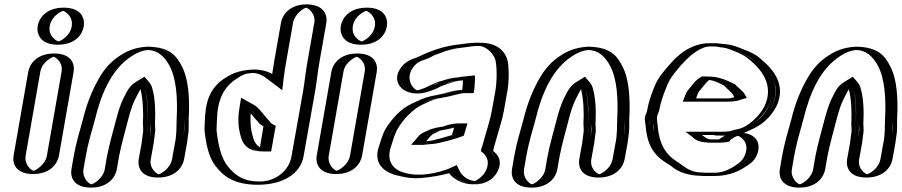

<svg xmlns="http://www.w3.org/2000/svg" viewBox="-20 -777 4115 876"><path d="M129 -450 62 -67C54 -22 86 17 131 17C176 17 221 -22 229 -67L296 -450C304 -495 272 -533 227 -533C182 -533 137 -495 129 -450ZM172 -659C164 -612 197 -573 244 -573C290 -573 334 -610 342 -656C350 -703 318 -742 271 -742C225 -742 180 -705 172 -659ZM144 -450C150 -487 188 -518 225 -518C262 -518 287 -487 281 -450L214 -67C207 -30 170 2 133 2C96 2 70 -30 77 -67ZM187 -659C194 -697 230 -727 268 -727C307 -727 334 -695 327 -656C320 -618 285 -588 247 -588C208 -588 180 -621 187 -659ZM144 -450 77 -67C70 -30 96 2 133 2C170 2 207 -30 214 -67L281 -450C287 -487 262 -518 225 -518C188 -518 150 -487 144 -450ZM187 -659C180 -621 208 -588 247 -588C285 -588 320 -618 327 -656C334 -695 307 -727 268 -727C230 -727 194 -697 187 -659ZM129 -450C137 -495 182 -533 227 -533C272 -533 304 -495 296 -450L229 -67C221 -22 176 17 131 17C86 17 54 -22 62 -67ZM172 -659C180 -705 225 -742 271 -742C318 -742 350 -703 342 -656C334 -610 290 -573 244 -573C197 -573 164 -612 172 -659ZM164 -450C172 -496 221 -518 225 -518C229 -518 269 -496 261 -450L194 -67C187 -25 142 1 133 2C124 1 90 -25 97 -67ZM207 -659C216 -707 263 -727 268 -727C273 -727 316 -705 307 -656C298 -608 251 -588 247 -588C242 -588 198 -610 207 -659ZM109 -450 42 -67C36 -32 51 17 131 17C211 17 243 -32 249 -67L316 -450C322 -485 306 -533 227 -533C148 -533 115 -485 109 -450ZM152 -659C146 -623 163 -573 244 -573C324 -573 356 -620 362 -656C368 -693 352 -742 271 -742C191 -742 158 -695 152 -659Z M395 79C440 79 485 40 493 -5L503 -63C508 -89 517 -127 524 -152C539 -204 555 -278 576 -322C591 -350 603 -380 628 -395C656 -357 656 -277 652 -211C652 -195 655 -183 652 -169C651 -158 648 -135 646 -123L633 -51C625 -5 656 33 701 33C746 33 792 -5 800 -51L813 -123C821 -160 820 -200 821 -235C826 -328 821 -419 789 -480C765 -526 730 -564 654 -564C613 -562 580 -549 552 -529C510 -502 476 -466 450 -418C420 -364 396 -305 378 -232C362 -175 346 -122 336 -63L326 -5C318 40 350 79 395 79ZM798 -123 785 -51C778 -14 741 18 704 18C667 18 641 -13 648 -51L661 -123C667 -156 667 -188 667 -213C670 -268 668 -329 656 -372C652 -387 648 -397 640 -406L633 -414L622 -407C590 -388 576 -353 562 -327C538 -281 524 -204 509 -153C502 -127 493 -90 488 -63L478 -5C471 32 434 64 397 64C360 64 334 32 341 -5L351 -63C361 -121 377 -173 393 -231C411 -303 434 -360 463 -413C488 -459 519 -492 559 -517C586 -534 613 -547 652 -549C723 -549 752 -515 775 -471C805 -413 811 -325 806 -233C805 -202 808 -184 802 -152C800 -142 799 -131 798 -123ZM802 -152C808 -184 805 -202 806 -233C811 -325 805 -413 775 -471C752 -515 723 -549 652 -549C615 -547 584 -535 559 -517C519 -492 488 -459 463 -413C434 -360 411 -303 393 -231C377 -173 361 -121 351 -63L341 -5C334 32 360 64 397 64C434 64 471 32 478 -5L488 -63C493 -90 502 -127 509 -153C524 -205 540 -278 562 -326C575 -353 591 -388 622 -407L633 -414L640 -406C648 -397 652 -387 656 -372C668 -329 670 -268 667 -213C667 -199 670 -188 667 -170C666 -159 663 -135 661 -123L648 -51C641 -13 667 18 704 18C741 18 778 -14 785 -51L798 -123C799 -131 800 -142 802 -152ZM652 -170C654 -185 652 -194 652 -211C655 -265 654 -324 642 -366C639 -380 635 -387 628 -395C603 -380 591 -351 576 -322C554 -280 539 -204 524 -152C517 -127 508 -89 503 -63L493 -5C485 40 440 79 395 79C350 79 318 40 326 -5L336 -63C346 -122 362 -175 378 -232C396 -305 420 -364 450 -418C476 -466 510 -502 552 -529C580 -547 612 -562 654 -564H655C731 -564 765 -526 789 -480C821 -418 826 -328 821 -235C820 -205 823 -186 817 -152C816 -142 814 -131 813 -123L800 -51C792 -5 746 33 701 33C656 33 625 -5 633 -51L646 -123C648 -135 650 -160 652 -170ZM397 64C388 63 354 37 361 -5L371 -63C381 -121 397 -173 413 -231C443 -355 491 -463 581 -521C607 -538 630 -547 654 -549C697 -548 729 -523 754 -476C785 -417 791 -327 786 -234C785 -198 786 -159 778 -123L765 -51C757 -6 710 18 704 18C697 17 660 -6 668 -51L681 -123C683 -135 686 -158 687 -169C690 -185 687 -197 687 -212C690 -267 688 -326 676 -369C673 -382 669 -392 661 -401L639 -427L600 -403C566 -383 556 -352 541 -324C519 -278 504 -205 489 -153C482 -127 473 -89 468 -63L458 -5C451 37 406 63 397 64ZM833 -123C834 -131 836 -142 837 -152C843 -185 840 -203 841 -234C846 -327 841 -416 809 -476C787 -518 757 -563 655 -564H653C595 -561 558 -543 530 -525C487 -498 455 -462 429 -415C399 -362 376 -304 358 -231C342 -173 326 -121 316 -63L306 -5C300 30 315 79 395 79C475 79 507 30 513 -5L523 -63C528 -89 537 -127 544 -153C559 -205 574 -281 597 -325C605 -340 612 -356 621 -370C632 -326 635 -268 632 -212C632 -197 635 -186 632 -169C631 -159 628 -135 626 -123L613 -51C607 -16 621 33 701 33C781 33 814 -16 820 -51Z M1398 -362 1345 -64C1331 13 1261 59 1187 65C1178 66 1167 66 1156 66C1068 66 1019 32 984 -14C951 -54 939 -121 933 -183C933 -206 935 -224 936 -251C942 -338 975 -391 1032 -427C1063 -447 1087 -456 1128 -459C1172 -463 1204 -445 1228 -427L1239 -419C1242 -444 1247 -473 1251 -497L1282 -673C1290 -718 1334 -757 1379 -757C1424 -757 1457 -718 1449 -673L1418 -497C1411 -455 1405 -404 1398 -362ZM1202 -197C1195 -200 1188 -205 1183 -210L1174 -221C1167 -228 1160 -235 1156 -240L1146 -254C1134 -265 1124 -281 1108 -290C1097 -228 1104 -185 1118 -143C1125 -124 1143 -102 1169 -102C1174 -101 1180 -101 1185 -101ZM1383 -362C1390 -401 1395 -454 1403 -497L1434 -673C1440 -709 1413 -742 1377 -742C1341 -742 1303 -710 1297 -673L1266 -497C1262 -474 1257 -444 1254 -420L1251 -390L1218 -415C1195 -432 1166 -447 1127 -444C1088 -441 1068 -434 1039 -415C987 -382 957 -336 951 -253C950 -226 948 -208 948 -186C954 -126 967 -60 997 -24C1031 20 1075 51 1159 51C1245 51 1316 13 1330 -64ZM1195 -221 1186 -232C1179 -239 1173 -246 1169 -250L1158 -265C1147 -275 1136 -292 1117 -303L1097 -314L1093 -288C1082 -224 1090 -179 1104 -136C1115 -106 1137 -86 1182 -86H1197L1218 -207C1210 -211 1200 -215 1195 -221ZM1383 -362 1330 -64C1316 13 1245 51 1159 51C1075 51 1031 20 997 -24C967 -60 954 -126 948 -186C948 -208 950 -226 951 -253C957 -336 987 -382 1039 -415C1068 -434 1088 -441 1127 -444C1166 -447 1195 -432 1218 -415L1251 -390L1254 -420C1257 -444 1262 -474 1266 -497L1297 -673C1303 -710 1341 -742 1377 -742C1413 -742 1440 -709 1434 -673L1403 -497C1395 -454 1390 -401 1383 -362ZM1218 -207 1197 -86H1182C1176 -86 1171 -86 1165 -87C1133 -88 1113 -112 1104 -136C1090 -179 1082 -224 1093 -288L1097 -314L1117 -303C1136 -292 1147 -275 1158 -265L1169 -250C1173 -246 1179 -239 1186 -232L1195 -221C1200 -215 1210 -211 1218 -207ZM1239 -419 1228 -427C1204 -445 1172 -463 1128 -459C1088 -456 1063 -447 1032 -427C975 -391 942 -338 936 -251C935 -224 933 -207 933 -183C939 -122 951 -54 984 -14C1019 32 1068 66 1156 66C1167 66 1177 66 1187 65C1261 59 1331 13 1345 -64L1398 -362C1405 -402 1411 -455 1418 -497L1449 -673C1457 -718 1424 -757 1379 -757C1334 -757 1290 -718 1282 -673L1251 -497C1247 -474 1241 -442 1239 -419ZM1108 -290C1124 -281 1134 -266 1146 -254L1156 -240C1160 -235 1168 -227 1174 -221L1183 -210C1188 -205 1194 -200 1202 -197L1185 -101C1146 -101 1128 -117 1118 -143C1104 -186 1097 -228 1108 -290ZM1363 -362 1310 -64C1297 12 1226 47 1183 50C1175 51 1168 51 1159 51C1096 51 1053 26 1018 -20C988 -57 974 -123 968 -184C968 -207 970 -225 971 -252C977 -337 1010 -387 1061 -419C1090 -438 1102 -442 1132 -444C1148 -445 1172 -438 1197 -419L1268 -365L1274 -419C1277 -444 1282 -474 1286 -497L1317 -673C1324 -713 1366 -740 1377 -742C1388 -740 1421 -713 1414 -673L1383 -497C1375 -454 1370 -403 1363 -362ZM1228 -208C1224 -210 1219 -213 1216 -216L1207 -227C1200 -234 1194 -241 1190 -246L1179 -260C1168 -270 1159 -288 1136 -300L1080 -331L1073 -288C1062 -226 1069 -182 1083 -140C1092 -115 1117 -89 1160 -87C1169 -86 1174 -86 1182 -86H1217L1238 -203ZM1222 -440C1201 -451 1167 -463 1122 -459C1073 -455 1041 -443 1010 -423C952 -387 922 -336 916 -252C915 -225 913 -209 913 -185C919 -123 932 -58 964 -19C998 26 1048 66 1156 66C1273 66 1351 15 1365 -64L1418 -362C1425 -402 1430 -454 1438 -497L1469 -673C1475 -707 1458 -757 1379 -757C1300 -757 1268 -708 1262 -673L1231 -497C1228 -480 1225 -460 1222 -440ZM1182 -201 1166 -105C1155 -111 1144 -123 1138 -139C1126 -175 1120 -212 1124 -260L1125 -259L1136 -245C1140 -240 1147 -232 1153 -226L1162 -215C1167 -210 1173 -205 1182 -201Z M1512 -450 1445 -67C1437 -22 1469 17 1514 17C1559 17 1604 -22 1612 -67L1679 -450C1687 -495 1655 -533 1610 -533C1565 -533 1520 -495 1512 -450ZM1555 -659C1547 -612 1580 -573 1627 -573C1673 -573 1717 -610 1725 -656C1733 -703 1701 -742 1654 -742C1608 -742 1563 -705 1555 -659ZM1527 -450C1533 -487 1571 -518 1608 -518C1645 -518 1670 -487 1664 -450L1597 -67C1590 -30 1553 2 1516 2C1479 2 1453 -30 1460 -67ZM1570 -659C1577 -697 1613 -727 1651 -727C1690 -727 1717 -695 1710 -656C1703 -618 1668 -588 1630 -588C1591 -588 1563 -621 1570 -659ZM1527 -450 1460 -67C1453 -30 1479 2 1516 2C1553 2 1590 -30 1597 -67L1664 -450C1670 -487 1645 -518 1608 -518C1571 -518 1533 -487 1527 -450ZM1570 -659C1563 -621 1591 -588 1630 -588C1668 -588 1703 -618 1710 -656C1717 -695 1690 -727 1651 -727C1613 -727 1577 -697 1570 -659ZM1512 -450C1520 -495 1565 -533 1610 -533C1655 -533 1687 -495 1679 -450L1612 -67C1604 -22 1559 17 1514 17C1469 17 1437 -22 1445 -67ZM1555 -659C1563 -705 1608 -742 1654 -742C1701 -742 1733 -703 1725 -656C1717 -610 1673 -573 1627 -573C1580 -573 1547 -612 1555 -659ZM1547 -450C1555 -496 1604 -518 1608 -518C1612 -518 1652 -496 1644 -450L1577 -67C1570 -25 1525 1 1516 2C1507 1 1473 -25 1480 -67ZM1590 -659C1599 -707 1646 -727 1651 -727C1656 -727 1699 -705 1690 -656C1681 -608 1634 -588 1630 -588C1625 -588 1581 -610 1590 -659ZM1492 -450 1425 -67C1419 -32 1434 17 1514 17C1594 17 1626 -32 1632 -67L1699 -450C1705 -485 1689 -533 1610 -533C1531 -533 1498 -485 1492 -450ZM1535 -659C1529 -623 1546 -573 1627 -573C1707 -573 1739 -620 1745 -656C1751 -693 1735 -742 1654 -742C1574 -742 1541 -695 1535 -659Z M2112 -414C2097 -413 2091 -412 2076 -409C2056 -409 2033 -400 2016 -396C2002 -392 1988 -386 1973 -381C1953 -369 1927 -359 1904 -353C1832 -334 1781 -408 1832 -475C1851 -500 1872 -509 1901 -518C1957 -543 2014 -568 2087 -575C2105 -578 2131 -582 2152 -582H2171C2228 -582 2265 -544 2276 -503C2285 -462 2282 -390 2272 -345L2259 -272C2251 -226 2235 -181 2224 -140L2218 -119C2215 -109 2212 -102 2210 -92C2234 -76 2252 -42 2233 1C2217 39 2168 75 2121 61C2086 54 2057 35 2043 7C2042 8 2040 8 2039 8L2004 18C1971 26 1935 32 1897 35C1869 38 1842 33 1820 28C1753 16 1700 -28 1729 -110C1739 -141 1747 -172 1762 -195C1774 -215 1788 -230 1803 -248C1825 -273 1852 -296 1881 -309L1901 -318C1929 -331 1954 -340 1987 -345C2023 -353 2063 -367 2103 -367H2109C2112 -383 2112 -398 2112 -414ZM2073 -199C2070 -189 2066 -176 2063 -165C2044 -157 2025 -154 2004 -147L1986 -143C1973 -139 1955 -134 1938 -134C1929 -133 1918 -132 1907 -131H1905C1912 -140 1921 -151 1930 -159C1930 -160 1930 -160 1931 -160L1953 -170C1970 -180 1996 -183 2017 -187C2036 -192 2051 -199 2073 -199ZM2113 -429C2098 -428 2091 -426 2077 -424C2051 -423 2030 -414 2014 -410C1973 -399 1943 -378 1903 -367C1842 -351 1804 -414 1844 -467C1860 -488 1876 -495 1905 -504C1962 -531 2013 -552 2086 -560C2105 -562 2130 -567 2149 -567H2168C2218 -567 2251 -533 2261 -497C2269 -458 2267 -389 2257 -345L2244 -272C2236 -228 2220 -182 2209 -141L2203 -120C2201 -112 2199 -105 2196 -98L2194 -84C2217 -69 2237 -44 2219 -3C2206 28 2165 57 2127 46L2117 44C2090 37 2068 20 2057 -1L2051 -12L2041 -8L2002 4C1971 12 1936 17 1898 20C1873 23 1848 18 1826 13C1763 2 1719 -37 1744 -108C1754 -140 1762 -169 1775 -189C1802 -231 1841 -275 1886 -296L1906 -305C1933 -318 1955 -325 1987 -330C2026 -336 2062 -352 2100 -352H2121L2124 -370C2125 -387 2127 -401 2127 -417V-430ZM1918 -167 1929 -174 1948 -183C1966 -194 1993 -198 2016 -202C2031 -206 2051 -214 2076 -214H2093L2088 -197C2084 -184 2079 -168 2075 -155C2052 -146 2027 -140 2005 -133L1988 -129C1975 -125 1956 -119 1936 -119C1928 -118 1915 -117 1905 -116H1874L1894 -139C1900 -146 1908 -158 1918 -167ZM2113 -429 2127 -430V-417C2127 -401 2125 -387 2124 -370L2121 -352H2100C2063 -352 2026 -338 1988 -330C1955 -323 1934 -318 1906 -305L1886 -296C1860 -284 1834 -263 1814 -240C1799 -222 1785 -207 1775 -189C1763 -168 1754 -141 1744 -108C1719 -37 1762 2 1825 13C1848 17 1872 23 1898 20C1936 17 1971 12 2002 4L2041 -8L2051 -12L2057 -1C2068 20 2090 37 2117 44L2127 46C2165 57 2206 28 2219 -3C2237 -44 2217 -69 2194 -84L2196 -98C2199 -105 2201 -112 2203 -120L2209 -141C2220 -182 2236 -228 2244 -272L2257 -345C2267 -389 2269 -458 2261 -497C2251 -533 2218 -567 2168 -567H2149C2131 -567 2106 -563 2087 -560C2057 -556 2024 -550 1997 -542C1966 -533 1937 -519 1905 -504C1876 -495 1860 -488 1844 -467C1804 -414 1842 -351 1903 -367C1926 -373 1951 -384 1969 -395C1984 -400 1998 -405 2014 -410C2030 -415 2051 -423 2077 -424C2091 -426 2098 -428 2113 -429ZM1918 -167C1908 -158 1900 -146 1894 -139L1874 -116H1905C1915 -117 1928 -118 1936 -119C1956 -119 1975 -125 1988 -129L2005 -133C2027 -140 2052 -146 2075 -155C2079 -168 2084 -184 2088 -197L2093 -214H2076C2051 -214 2031 -206 2016 -202C1996 -198 1968 -195 1948 -183L1929 -174ZM2109 -367H2103C2061 -367 2023 -351 1987 -345C1954 -340 1928 -331 1901 -318L1881 -309C1832 -287 1791 -241 1762 -195C1747 -171 1739 -141 1729 -110C1700 -28 1754 16 1820 28C1843 34 1869 38 1897 35C1935 32 1971 26 2004 18L2043 7C2056 33 2085 53 2121 61C2169 74 2217 39 2233 1C2253 -44 2232 -75 2210 -92C2212 -102 2215 -109 2218 -119L2224 -140C2235 -181 2251 -226 2259 -272L2272 -345C2282 -391 2285 -460 2276 -503C2268 -544 2227 -582 2171 -582H2152C2131 -582 2104 -577 2087 -575C2015 -569 1954 -543 1901 -518C1872 -509 1851 -500 1832 -475C1798 -431 1810 -382 1843 -361C1881 -337 1938 -360 1973 -381C2007 -392 2034 -407 2075 -409C2089 -409 2097 -412 2112 -414C2112 -400 2111 -381 2109 -367ZM1938 -134C1956 -134 1973 -139 1986 -143L2004 -147C2023 -153 2044 -158 2063 -165C2066 -175 2070 -189 2073 -199C2051 -199 2036 -192 2018 -187C1996 -181 1971 -180 1953 -170L1935 -162C1923 -154 1914 -142 1905 -131H1907C1916 -132 1930 -134 1938 -134ZM2107 -429C2093 -428 2081 -426 2071 -424C2033 -422 2010 -412 1999 -409C1957 -399 1935 -380 1896 -368C1892 -367 1887 -365 1884 -365C1868 -367 1824 -416 1866 -471C1883 -493 1896 -498 1921 -506C1940 -512 1960 -525 1966 -527C1986 -533 2004 -541 2013 -544C2037 -551 2070 -558 2092 -560C2112 -562 2139 -567 2149 -567H2168C2189 -567 2230 -542 2241 -500C2249 -460 2247 -390 2237 -345L2224 -272C2216 -227 2200 -182 2189 -141L2183 -120C2181 -112 2179 -105 2176 -98L2174 -87C2195 -73 2218 -46 2198 -1C2186 28 2153 48 2145 49C2144 49 2141 48 2140 48L2130 46C2111 41 2088 25 2077 3L2064 -24L2022 -5L1987 6C1942 18 1888 26 1837 14C1791 6 1736 -28 1764 -109C1774 -140 1782 -170 1796 -192C1820 -233 1865 -280 1906 -299L1926 -308C1951 -320 1968 -326 1997 -331C2041 -338 2077 -352 2100 -352H2141L2144 -369C2145 -386 2147 -399 2147 -415V-433ZM1897 -163C1887 -154 1879 -143 1872 -135L1856 -116H1909C1918 -117 1931 -118 1938 -119C1967 -120 1989 -126 2003 -130L2021 -134C2039 -140 2060 -144 2086 -154L2096 -158C2100 -171 2104 -186 2108 -198L2113 -214H2076C2038 -214 2012 -203 2002 -200C1985 -197 1952 -193 1927 -179L1909 -171ZM2089 -367C2038 -364 2001 -348 1976 -344C1938 -338 1908 -328 1880 -314L1861 -305C1808 -281 1770 -237 1741 -192C1727 -170 1719 -140 1709 -109C1683 -36 1725 12 1808 27C1832 33 1864 39 1903 35C1947 31 1991 24 2029 13C2047 38 2086 62 2134 64C2210 68 2243 24 2253 -1C2271 -42 2254 -70 2230 -88C2232 -100 2235 -108 2238 -120L2244 -141C2255 -182 2271 -227 2279 -272L2292 -345C2302 -390 2304 -459 2296 -500C2287 -535 2257 -582 2171 -582H2152C2120 -582 2092 -576 2081 -575C2002 -568 1936 -541 1882 -515C1851 -505 1828 -493 1811 -471C1754 -396 1832 -331 1920 -355C1946 -362 1973 -372 1993 -384C2020 -393 2057 -408 2077 -409C2083 -409 2087 -410 2092 -411C2092 -397 2091 -381 2089 -367ZM1956 -166 1974 -174C1977 -176 1985 -179 1987 -180C2009 -185 2033 -189 2052 -195C2049 -184 2045 -172 2042 -161C2025 -155 2007 -151 1988 -145L1971 -141C1953 -135 1941 -134 1925 -133C1934 -144 1944 -157 1956 -166Z M2405 79C2450 79 2495 40 2503 -5L2513 -63C2518 -89 2527 -127 2534 -152C2549 -204 2565 -278 2586 -322C2601 -350 2613 -380 2638 -395C2666 -357 2666 -277 2662 -211C2662 -195 2665 -183 2662 -169C2661 -158 2658 -135 2656 -123L2643 -51C2635 -5 2666 33 2711 33C2756 33 2802 -5 2810 -51L2823 -123C2831 -160 2830 -200 2831 -235C2836 -328 2831 -419 2799 -480C2775 -526 2740 -564 2664 -564C2623 -562 2590 -549 2562 -529C2520 -502 2486 -466 2460 -418C2430 -364 2406 -305 2388 -232C2372 -175 2356 -122 2346 -63L2336 -5C2328 40 2360 79 2405 79ZM2808 -123 2795 -51C2788 -14 2751 18 2714 18C2677 18 2651 -13 2658 -51L2671 -123C2677 -156 2677 -188 2677 -213C2680 -268 2678 -329 2666 -372C2662 -387 2658 -397 2650 -406L2643 -414L2632 -407C2600 -388 2586 -353 2572 -327C2548 -281 2534 -204 2519 -153C2512 -127 2503 -90 2498 -63L2488 -5C2481 32 2444 64 2407 64C2370 64 2344 32 2351 -5L2361 -63C2371 -121 2387 -173 2403 -231C2421 -303 2444 -360 2473 -413C2498 -459 2529 -492 2569 -517C2596 -534 2623 -547 2662 -549C2733 -549 2762 -515 2785 -471C2815 -413 2821 -325 2816 -233C2815 -202 2818 -184 2812 -152C2810 -142 2809 -131 2808 -123ZM2812 -152C2818 -184 2815 -202 2816 -233C2821 -325 2815 -413 2785 -471C2762 -515 2733 -549 2662 -549C2625 -547 2594 -535 2569 -517C2529 -492 2498 -459 2473 -413C2444 -360 2421 -303 2403 -231C2387 -173 2371 -121 2361 -63L2351 -5C2344 32 2370 64 2407 64C2444 64 2481 32 2488 -5L2498 -63C2503 -90 2512 -127 2519 -153C2534 -205 2550 -278 2572 -326C2585 -353 2601 -388 2632 -407L2643 -414L2650 -406C2658 -397 2662 -387 2666 -372C2678 -329 2680 -268 2677 -213C2677 -199 2680 -188 2677 -170C2676 -159 2673 -135 2671 -123L2658 -51C2651 -13 2677 18 2714 18C2751 18 2788 -14 2795 -51L2808 -123C2809 -131 2810 -142 2812 -152ZM2662 -170C2664 -185 2662 -194 2662 -211C2665 -265 2664 -324 2652 -366C2649 -380 2645 -387 2638 -395C2613 -380 2601 -351 2586 -322C2564 -280 2549 -204 2534 -152C2527 -127 2518 -89 2513 -63L2503 -5C2495 40 2450 79 2405 79C2360 79 2328 40 2336 -5L2346 -63C2356 -122 2372 -175 2388 -232C2406 -305 2430 -364 2460 -418C2486 -466 2520 -502 2562 -529C2590 -547 2622 -562 2664 -564H2665C2741 -564 2775 -526 2799 -480C2831 -418 2836 -328 2831 -235C2830 -205 2833 -186 2827 -152C2826 -142 2824 -131 2823 -123L2810 -51C2802 -5 2756 33 2711 33C2666 33 2635 -5 2643 -51L2656 -123C2658 -135 2660 -160 2662 -170ZM2407 64C2398 63 2364 37 2371 -5L2381 -63C2391 -121 2407 -173 2423 -231C2453 -355 2501 -463 2591 -521C2617 -538 2640 -547 2664 -549C2707 -548 2739 -523 2764 -476C2795 -417 2801 -327 2796 -234C2795 -198 2796 -159 2788 -123L2775 -51C2767 -6 2720 18 2714 18C2707 17 2670 -6 2678 -51L2691 -123C2693 -135 2696 -158 2697 -169C2700 -185 2697 -197 2697 -212C2700 -267 2698 -326 2686 -369C2683 -382 2679 -392 2671 -401L2649 -427L2610 -403C2576 -383 2566 -352 2551 -324C2529 -278 2514 -205 2499 -153C2492 -127 2483 -89 2478 -63L2468 -5C2461 37 2416 63 2407 64ZM2843 -123C2844 -131 2846 -142 2847 -152C2853 -185 2850 -203 2851 -234C2856 -327 2851 -416 2819 -476C2797 -518 2767 -563 2665 -564H2663C2605 -561 2568 -543 2540 -525C2497 -498 2465 -462 2439 -415C2409 -362 2386 -304 2368 -231C2352 -173 2336 -121 2326 -63L2316 -5C2310 30 2325 79 2405 79C2485 79 2517 30 2523 -5L2533 -63C2538 -89 2547 -127 2554 -153C2569 -205 2584 -281 2607 -325C2615 -340 2622 -356 2631 -370C2642 -326 2645 -268 2642 -212C2642 -197 2645 -186 2642 -169C2641 -159 2638 -135 2636 -123L2623 -51C2617 -16 2631 33 2711 33C2791 33 2824 -16 2830 -51Z M3236 -410C3226 -411 3215 -413 3205 -413H3199C3190 -408 3179 -395 3173 -387L3153 -363C3146 -354 3145 -350 3140 -338L3136 -328H3294C3302 -328 3309 -328 3316 -329C3327 -329 3337 -333 3347 -336C3337 -356 3318 -366 3304 -383C3284 -392 3262 -403 3239 -409C3238 -410 3237 -410 3236 -410ZM3269 -141H3228C3225 -141 3219 -141 3212 -142C3190 -142 3180 -152 3168 -161H3264C3282 -161 3299 -162 3315 -164L3302 -158C3294 -152 3287 -149 3278 -143C3276 -143 3271 -141 3269 -141ZM3350 -172C3400 -171 3436 -128 3415 -72C3406 -49 3391 -32 3370 -19C3336 5 3294 26 3240 26H3198C3193 26 3187 26 3178 25C3123 25 3087 4 3057 -18L3041 -29C2980 -67 2952 -117 2945 -206C2938 -230 2943 -253 2952 -271C2959 -311 2970 -341 2983 -374C2995 -405 3008 -428 3028 -452L3051 -480C3083 -517 3118 -551 3164 -569C3182 -576 3200 -580 3217 -580H3237C3246 -580 3256 -579 3265 -578L3279 -576C3309 -574 3329 -565 3352 -556C3383 -544 3408 -533 3431 -512C3486 -467 3551 -391 3501 -288C3475 -239 3426 -193 3372 -178C3365 -176 3358 -174 3350 -172ZM3314 -396C3328 -379 3349 -368 3361 -344L3369 -327L3349 -322C3340 -319 3329 -314 3314 -314C3308 -313 3299 -313 3291 -313H3115L3125 -341C3129 -352 3133 -360 3142 -371L3162 -395C3170 -405 3182 -419 3197 -428H3207C3252 -428 3283 -410 3314 -396ZM3316 -179 3404 -190 3308 -145C3302 -141 3298 -139 3291 -135L3290 -130L3277 -127C3273 -126 3270 -126 3266 -126H3225C3221 -126 3217 -126 3209 -127C3183 -127 3169 -141 3158 -149L3121 -176H3267C3284 -176 3301 -177 3316 -179ZM3181 10H3180C3137 10 3103 -4 3080 -21C3075 -25 3072 -28 3067 -31L3051 -42C2991 -79 2967 -125 2960 -210C2959 -222 2956 -232 2958 -245C2959 -253 2962 -261 2966 -269C2973 -309 2984 -338 2997 -371C3008 -401 3020 -422 3039 -444L3062 -472C3095 -509 3127 -539 3168 -555C3184 -562 3200 -565 3215 -565H3235C3244 -565 3252 -564 3260 -563L3274 -561C3302 -559 3321 -551 3345 -542C3376 -530 3399 -520 3420 -500C3453 -473 3481 -443 3496 -403C3529 -300 3440 -211 3371 -192C3364 -190 3357 -188 3349 -186L3244 -159L3347 -157C3392 -156 3418 -119 3401 -75C3394 -55 3381 -42 3363 -31C3331 -8 3293 11 3243 11H3201C3196 11 3189 11 3181 10ZM3242 -425C3228 -426 3221 -428 3207 -428H3197C3182 -419 3170 -405 3162 -395L3142 -371C3133 -360 3129 -352 3125 -341L3115 -313H3291C3299 -313 3308 -313 3314 -314C3329 -314 3340 -319 3349 -322L3369 -327L3361 -344C3349 -369 3327 -381 3314 -396C3294 -405 3272 -416 3248 -423C3244 -425 3242 -425 3242 -425ZM3316 -179C3301 -177 3284 -176 3267 -176H3121L3158 -149C3169 -141 3183 -127 3209 -127C3217 -126 3221 -126 3225 -126H3266C3270 -126 3273 -126 3277 -127L3290 -130L3291 -135C3298 -139 3302 -141 3308 -145L3404 -190ZM2960 -212C2964 -200 2963 -187 2964 -174C2974 -110 3001 -73 3051 -42L3067 -31C3072 -28 3075 -25 3080 -21C3103 -4 3137 10 3180 10H3181C3189 11 3196 11 3201 11H3243C3293 11 3331 -8 3363 -31C3381 -44 3393 -54 3401 -75C3418 -119 3392 -156 3347 -157L3244 -159L3349 -186C3357 -188 3364 -190 3371 -192C3419 -205 3462 -247 3487 -293C3533 -388 3472 -458 3420 -500C3397 -519 3377 -530 3345 -542C3321 -551 3302 -559 3274 -561L3260 -563C3252 -564 3244 -565 3235 -565H3215C3200 -565 3184 -562 3168 -555C3127 -539 3095 -509 3062 -472L3039 -444C3020 -422 3008 -401 2997 -371C2984 -338 2973 -309 2966 -269C2958 -253 2954 -233 2960 -212ZM3294 -328H3136L3140 -338C3144 -349 3146 -355 3153 -363L3173 -387C3180 -395 3189 -406 3199 -413H3205C3217 -413 3224 -411 3238 -410L3240 -409C3263 -403 3284 -392 3304 -383C3321 -364 3337 -355 3347 -336C3328 -330 3317 -328 3294 -328ZM3228 -141H3269C3271 -141 3273 -141 3277 -142C3278 -142 3276 -143 3277 -143C3285 -148 3295 -153 3302 -158L3315 -164C3299 -162 3282 -161 3264 -161H3168C3180 -152 3191 -142 3212 -142C3220 -142 3224 -141 3228 -141ZM3178 25C3188 26 3192 26 3198 26H3240C3294 26 3337 5 3370 -19C3391 -32 3406 -49 3415 -72C3436 -128 3402 -170 3350 -172C3358 -174 3365 -176 3372 -178C3450 -200 3546 -297 3510 -410C3494 -452 3464 -485 3431 -512C3408 -534 3383 -544 3352 -556C3329 -565 3309 -574 3279 -576L3265 -578C3256 -579 3246 -580 3237 -580H3217C3200 -580 3182 -576 3164 -569C3118 -551 3084 -517 3051 -480L3028 -452C3008 -428 2995 -405 2983 -374C2970 -341 2959 -311 2952 -271C2948 -263 2945 -254 2943 -245C2940 -228 2944 -216 2945 -206C2951 -118 2980 -67 3041 -29L3057 -18C3062 -15 3064 -13 3069 -9C3092 10 3132 25 3178 25ZM3207 -428H3182L3171 -421C3156 -412 3146 -399 3140 -391L3120 -367C3112 -357 3109 -350 3105 -339L3095 -313H3291C3300 -313 3310 -313 3318 -314C3346 -315 3360 -323 3365 -324L3387 -330L3382 -340C3370 -364 3347 -376 3334 -392C3299 -408 3267 -428 3207 -428ZM3311 -138C3316 -141 3323 -146 3329 -150L3423 -193L3308 -178C3295 -176 3282 -176 3267 -176H3107L3138 -153C3146 -147 3158 -129 3205 -127C3212 -126 3218 -126 3225 -126H3266C3275 -126 3282 -127 3287 -128H3296L3299 -130L3310 -132ZM3183 10H3180C3153 10 3124 0 3101 -17C3096 -21 3092 -24 3087 -27L3071 -38C3014 -74 2987 -122 2980 -208C2979 -221 2976 -231 2978 -245C2979 -253 2983 -262 2987 -270C2994 -310 3005 -340 3018 -373C3029 -403 3042 -425 3061 -448L3084 -476C3117 -513 3151 -544 3187 -558C3201 -564 3210 -565 3215 -565H3235C3240 -565 3245 -565 3251 -564L3268 -561C3287 -560 3300 -556 3327 -545C3358 -533 3378 -524 3399 -505C3452 -462 3515 -389 3467 -290C3441 -242 3392 -200 3355 -190C3348 -188 3341 -187 3334 -185L3237 -159L3346 -157C3354 -157 3402 -130 3380 -73C3372 -51 3358 -36 3341 -26C3308 -2 3274 11 3243 11H3201C3199 11 3189 10 3183 10ZM3283 -387C3300 -368 3317 -360 3327 -340L3330 -334C3311 -328 3314 -328 3294 -328H3156L3160 -340C3164 -351 3167 -358 3175 -367L3195 -391C3200 -397 3208 -406 3215 -412C3241 -409 3260 -398 3283 -387ZM3183 -161H3264C3276 -161 3288 -161 3298 -162L3280 -154C3274 -150 3268 -146 3260 -141H3228C3209 -141 3201 -147 3183 -161ZM3175 25C3186 26 3190 26 3198 26H3240C3313 26 3361 -1 3393 -24C3415 -38 3427 -53 3435 -74C3451 -117 3439 -167 3358 -172C3368 -175 3378 -177 3388 -180C3453 -198 3497 -244 3522 -291C3570 -390 3506 -463 3452 -507C3429 -529 3401 -541 3369 -553C3348 -561 3324 -573 3285 -576L3274 -577C3262 -579 3250 -580 3237 -580H3217C3189 -580 3166 -574 3145 -566C3094 -546 3062 -513 3029 -476L3006 -448C2987 -425 2973 -402 2962 -372C2949 -339 2939 -310 2932 -271C2930 -261 2925 -254 2923 -245C2920 -230 2924 -219 2925 -208C2932 -121 2958 -72 3021 -33L3037 -23C3042 -20 3044 -18 3049 -14C3072 5 3116 24 3175 25Z M3627 79C3672 79 3717 40 3725 -5L3735 -63C3740 -89 3749 -127 3756 -152C3771 -204 3787 -278 3808 -322C3823 -350 3835 -380 3860 -395C3888 -357 3888 -277 3884 -211C3884 -195 3887 -183 3884 -169C3883 -158 3880 -135 3878 -123L3865 -51C3857 -5 3888 33 3933 33C3978 33 4024 -5 4032 -51L4045 -123C4053 -160 4052 -200 4053 -235C4058 -328 4053 -419 4021 -480C3997 -526 3962 -564 3886 -564C3845 -562 3812 -549 3784 -529C3742 -502 3708 -466 3682 -418C3652 -364 3628 -305 3610 -232C3594 -175 3578 -122 3568 -63L3558 -5C3550 40 3582 79 3627 79ZM4030 -123 4017 -51C4010 -14 3973 18 3936 18C3899 18 3873 -13 3880 -51L3893 -123C3899 -156 3899 -188 3899 -213C3902 -268 3900 -329 3888 -372C3884 -387 3880 -397 3872 -406L3865 -414L3854 -407C3822 -388 3808 -353 3794 -327C3770 -281 3756 -204 3741 -153C3734 -127 3725 -90 3720 -63L3710 -5C3703 32 3666 64 3629 64C3592 64 3566 32 3573 -5L3583 -63C3593 -121 3609 -173 3625 -231C3643 -303 3666 -360 3695 -413C3720 -459 3751 -492 3791 -517C3818 -534 3845 -547 3884 -549C3955 -549 3984 -515 4007 -471C4037 -413 4043 -325 4038 -233C4037 -202 4040 -184 4034 -152C4032 -142 4031 -131 4030 -123ZM4034 -152C4040 -184 4037 -202 4038 -233C4043 -325 4037 -413 4007 -471C3984 -515 3955 -549 3884 -549C3847 -547 3816 -535 3791 -517C3751 -492 3720 -459 3695 -413C3666 -360 3643 -303 3625 -231C3609 -173 3593 -121 3583 -63L3573 -5C3566 32 3592 64 3629 64C3666 64 3703 32 3710 -5L3720 -63C3725 -90 3734 -127 3741 -153C3756 -205 3772 -278 3794 -326C3807 -353 3823 -388 3854 -407L3865 -414L3872 -406C3880 -397 3884 -387 3888 -372C3900 -329 3902 -268 3899 -213C3899 -199 3902 -188 3899 -170C3898 -159 3895 -135 3893 -123L3880 -51C3873 -13 3899 18 3936 18C3973 18 4010 -14 4017 -51L4030 -123C4031 -131 4032 -142 4034 -152ZM3884 -170C3886 -185 3884 -194 3884 -211C3887 -265 3886 -324 3874 -366C3871 -380 3867 -387 3860 -395C3835 -380 3823 -351 3808 -322C3786 -280 3771 -204 3756 -152C3749 -127 3740 -89 3735 -63L3725 -5C3717 40 3672 79 3627 79C3582 79 3550 40 3558 -5L3568 -63C3578 -122 3594 -175 3610 -232C3628 -305 3652 -364 3682 -418C3708 -466 3742 -502 3784 -529C3812 -547 3844 -562 3886 -564H3887C3963 -564 3997 -526 4021 -480C4053 -418 4058 -328 4053 -235C4052 -205 4055 -186 4049 -152C4048 -142 4046 -131 4045 -123L4032 -51C4024 -5 3978 33 3933 33C3888 33 3857 -5 3865 -51L3878 -123C3880 -135 3882 -160 3884 -170ZM3629 64C3620 63 3586 37 3593 -5L3603 -63C3613 -121 3629 -173 3645 -231C3675 -355 3723 -463 3813 -521C3839 -538 3862 -547 3886 -549C3929 -548 3961 -523 3986 -476C4017 -417 4023 -327 4018 -234C4017 -198 4018 -159 4010 -123L3997 -51C3989 -6 3942 18 3936 18C3929 17 3892 -6 3900 -51L3913 -123C3915 -135 3918 -158 3919 -169C3922 -185 3919 -197 3919 -212C3922 -267 3920 -326 3908 -369C3905 -382 3901 -392 3893 -401L3871 -427L3832 -403C3798 -383 3788 -352 3773 -324C3751 -278 3736 -205 3721 -153C3714 -127 3705 -89 3700 -63L3690 -5C3683 37 3638 63 3629 64ZM4065 -123C4066 -131 4068 -142 4069 -152C4075 -185 4072 -203 4073 -234C4078 -327 4073 -416 4041 -476C4019 -518 3989 -563 3887 -564H3885C3827 -561 3790 -543 3762 -525C3719 -498 3687 -462 3661 -415C3631 -362 3608 -304 3590 -231C3574 -173 3558 -121 3548 -63L3538 -5C3532 30 3547 79 3627 79C3707 79 3739 30 3745 -5L3755 -63C3760 -89 3769 -127 3776 -153C3791 -205 3806 -281 3829 -325C3837 -340 3844 -356 3853 -370C3864 -326 3867 -268 3864 -212C3864 -197 3867 -186 3864 -169C3863 -159 3860 -135 3858 -123L3845 -51C3839 -16 3853 33 3933 33C4013 33 4046 -16 4052 -51Z"/></svg>

Font: Blanket
Style: Black
Weight: 900
Foundry: Cannot Into Space Fonts
Version: Version 0.9